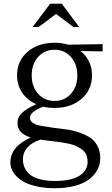

<svg xmlns="http://www.w3.org/2000/svg" viewBox="-20 -744 595 1023"><path d="M271 -206.1Q323.7 -206.1 357.9 -244.1Q392.1 -282.2 392.1 -342.8Q392.1 -402.3 357.9 -440.7Q323.7 -479 271 -479Q217.8 -479 183.3 -440.9Q148.9 -402.8 148.9 -342.8Q148.9 -282.2 183.3 -244.1Q217.8 -206.1 271 -206.1ZM35.2 122.1Q35.2 36.6 144 -11.2Q109.9 -22 91.6 -40.3Q73.2 -58.6 73.2 -89.8Q73.2 -120.1 97.4 -142.8Q121.6 -165.5 172.9 -189Q125 -210 97.9 -250.5Q70.8 -291 70.8 -342.8Q70.8 -419.4 126.7 -467.8Q182.6 -516.1 271 -516.1Q309.6 -516.1 342.8 -505.9L526.9 -508.8V-470.2L409.2 -472.2Q470.2 -422.9 470.2 -342.8Q470.2 -266.1 414.6 -217.5Q358.9 -168.9 271 -168.9Q236.8 -168.9 210 -175.8Q170.4 -159.2 154.8 -145.5Q139.2 -131.8 139.2 -117.2Q139.2 -100.1 155.3 -89.1Q171.4 -78.1 197.8 -73.7Q224.1 -69.3 257.8 -64.2Q291.5 -59.1 326.7 -55.2Q361.8 -51.3 395.5 -40.3Q429.2 -29.3 455.6 -13.7Q481.9 2 498 31Q514.2 60.1 514.2 99.1Q514.2 131.3 499.5 159.7Q484.9 188 456.3 210.4Q427.7 232.9 380.6 245.8Q333.5 258.8 272.9 258.8Q212.9 258.8 165.8 246.8Q118.7 234.9 91.1 215.1Q63.5 195.3 49.3 171.6Q35.2 147.9 35.2 122.1ZM102.1 104Q102.1 127 109.9 146.2Q117.7 165.5 136 182.9Q154.3 200.2 189.2 210.2Q224.1 220.2 272.9 220.2Q358.9 220.2 402.8 192.6Q446.8 165 446.8 118.2Q446.8 96.2 439 79.3Q431.2 62.5 415.5 51.3Q399.9 40 382.8 32.7Q365.7 25.4 339.8 20.3Q314 15.1 293.7 12.5Q273.4 9.8 243.4 6.3Q213.4 2.9 195.8 0Q151.4 13.7 126.7 41Q102.1 68.4 102.1 104ZM153.8 -600.1 247.1 -724.1H309.1L401.9 -600.1H371.1L278.8 -669.9L186 -600.1Z"/></svg>

Font: LT Superior Serif
Style: Regular
Weight: 400
Designer: Daniel Lyons
Foundry: LyonsType
Version: Version 2.120;FEAKit 1.0